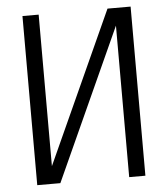

<svg xmlns="http://www.w3.org/2000/svg" viewBox="-51 -756 703 803"><g transform="rotate(-5 300.0 -355.0)"><path d="M527 0H459V-636L170 0H73V-710H141V-74L430 -710H527Z"/></g></svg>

Font: Geist Mono Light
Style: Regular
Weight: 300
Monospace: yes
Designer: Basement.studio, Andrés Briganti, Mateo Zaragoza
Foundry: Basement.studio, Vercel, Andrés Briganti, Guido Ferreyra, Mateo Zaragoza
Version: Version 1.500; ttfautohint (v1.8.4.7-5d5b)